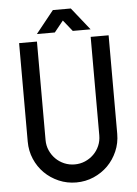

<svg xmlns="http://www.w3.org/2000/svg" viewBox="-58 -892 671 937"><g transform="rotate(-5 278.0 -424.0)"><path d="M277.8 0Q232.4 0 192.4 -17.3Q152.3 -34.7 122.6 -64.2Q92.8 -93.8 75.7 -133.8Q58.6 -173.8 58.6 -219.2V-701.7H146V-219.2Q146 -191.9 156.5 -168.2Q167 -144.5 184.8 -126.7Q202.6 -108.9 226.6 -98.6Q250.5 -88.4 277.8 -88.4Q304.7 -88.4 328.6 -98.6Q352.5 -108.9 370.6 -126.7Q388.7 -144.5 398.9 -168.2Q409.2 -191.9 409.2 -219.2V-701.7H497.1V-219.2Q497.1 -173.8 479.7 -133.8Q462.4 -93.8 432.9 -64.2Q403.3 -34.7 363.3 -17.3Q323.2 0 277.8 0ZM412.1 -738.3H324.7L280.8 -793L236.8 -738.3H148.9L236.8 -848.1H324.7Z"/></g></svg>

Font: Aeronef
Style: Regular
Weight: 400
Designer: Peter Wiegel - CAT-Fonts Germany
Foundry: CAT-Fonts, Peter Wiegel
Version: Version 0.002